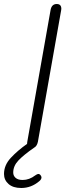

<svg xmlns="http://www.w3.org/2000/svg" viewBox="-51 -730 374 958"><path d="M15 131Q15 147 27 157.5Q39 168 62 168Q95 168 125 145Q135 138 140 138Q147 138 152 145Q156 151 156 155Q156 165 145 174Q105 208 55 208Q14 208 -8.5 188Q-31 168 -31 138Q-31 94 3 57.5Q37 21 84 -12Q84 -18 85 -22L201 -678Q206 -710 232 -710Q255 -710 255 -686L254 -678L138 -22Q133 0 119 7Q67 43 41 70.5Q15 98 15 131Z"/></svg>

Font: Kodchasan ExtraLight
Style: Italic
Weight: 275
Italic angle: -10°
Version: Version 1.000; ttfautohint (v1.6)